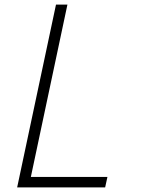

<svg xmlns="http://www.w3.org/2000/svg" viewBox="-20 -820 640 840"><path d="M55 0 225 -800H275L115 -46H450L440 0Z"/></svg>

Font: Victor Mono Thin
Style: Italic
Weight: 100
Italic angle: -12°
Monospace: yes
Designer: Rune Bjørnerås
Version: Version 1.561;gftools[0.9.30]